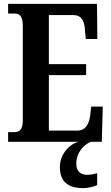

<svg xmlns="http://www.w3.org/2000/svg" viewBox="-20 -734 576 994"><path d="M22 0H386C335 14 290 68 290 130C290 206 331 240 412 240C429 240 465 234 483 224V163C463 168 446 171 431 171C399 171 375 154 375 115C375 52 417 13 451 0H507L512 -182H452L447 -136C441 -92 423 -58 381 -58H233V-345H426V-402H233V-656H359C402 -656 417 -626 420 -578L424 -532H484L482 -714H22V-664H53C77 -664 98 -656 98 -601V-108C98 -65 82 -50 54 -50H22Z"/></svg>

Font: Noto Serif Lao ExtraCondensed
Style: Bold
Weight: 700
Width: 2
Designer: Monotype Design Team
Foundry: Monotype Imaging Inc.
Version: Version 2.003